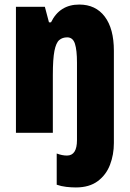

<svg xmlns="http://www.w3.org/2000/svg" viewBox="-20 -583 569 843"><path d="M313 240Q293 240 271 237.5Q249 235 229 228V91Q253 100 274 100Q318 100 318 32V-308Q318 -363 309 -391Q300 -419 275 -419Q254 -419 240 -407Q226 -395 219 -359.5Q212 -324 212 -253V0H50V-553H177L195 -485H204Q242 -563 328 -563Q400 -563 440 -510Q480 -457 480 -360V45Q480 96 463 140.5Q446 185 409 212.5Q372 240 313 240Z"/></svg>

Font: Noto Sans Gujarati UI ExtraCondensed Black
Style: Regular
Weight: 900
Width: 2
Designer: Jelle Bosma - Monotype Design Team, Universal Thirst
Foundry: Monotype Imaging Inc.
Version: Version 2.106; ttfautohint (v1.8.4.7-5d5b)